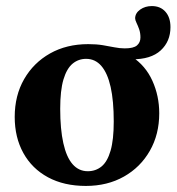

<svg xmlns="http://www.w3.org/2000/svg" viewBox="-20 -600 584 633"><path d="M269.5 -35.5Q295.5 -35.5 314.8 -51.2Q334 -67 344.5 -103Q355 -139 355 -199.5Q355 -267.5 344.8 -313.2Q334.5 -359 314.2 -382.5Q294 -406 264 -406Q238.5 -406 219.2 -390Q200 -374 189.2 -338Q178.5 -302 178.5 -241.5Q178.5 -174 188.8 -128Q199 -82 219.2 -58.8Q239.5 -35.5 269.5 -35.5ZM542 -510.5Q542 -463.5 509.8 -433.8Q477.5 -404 414.5 -404.5V-413.5Q460 -383.5 482.5 -333.5Q505 -283.5 505 -226.5Q505 -157 474 -102.8Q443 -48.5 388.5 -17.8Q334 13 263 13Q191 13 138.2 -15.5Q85.5 -44 57 -95.5Q28.5 -147 28.5 -214.5Q28.5 -285 59.5 -339Q90.5 -393 145 -423.8Q199.5 -454.5 271 -454.5Q298 -454.5 319 -451Q340 -447.5 357.5 -444Q375 -440.5 391.5 -440.5Q420 -440.5 431.5 -450.2Q443 -460 443 -476.5Q443 -491.5 438.8 -503.5Q434.5 -515.5 430 -524.8Q425.5 -534 425.5 -540Q426 -557 442.2 -568.5Q458.5 -580 480.5 -580Q509 -580 525.5 -561.2Q542 -542.5 542 -510.5Z"/></svg>

Font: Newsreader 24pt
Style: Bold
Weight: 700
Designer: Hugues Gentile
Foundry: Production Type
Version: Version 1.003